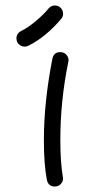

<svg xmlns="http://www.w3.org/2000/svg" viewBox="-20 -680 310 700"><path d="M70 -510Q58 -510 49 -518.5Q40 -527 40 -540Q40 -558 57 -567Q82 -579 111 -603.5Q140 -628 157 -649Q166 -660 180 -660Q193 -660 201.5 -651Q210 -642 210 -630Q210 -619 203 -611Q147 -545 83 -513Q77 -510 70 -510ZM200 -490Q213 -490 221.5 -481Q230 -472 230 -460Q230 -459 229.5 -457Q229 -455 229 -454Q200 -313 200 -170Q200 -88 209 -36Q209 -35 209.5 -33Q210 -31 210 -30Q210 -18 201.5 -9Q193 0 180 0Q156 0 151 -24Q140 -79 140 -170Q140 -307 171 -466Q176 -490 200 -490Z"/></svg>

Font: Pecita
Style: Book
Weight: 400
Width: 7
Version: Version 4.3